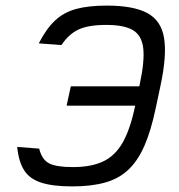

<svg xmlns="http://www.w3.org/2000/svg" viewBox="-20 -652 640 686"><path d="M238 14Q168.5 14 127 0.5Q85.5 -13 66 -44Q46.5 -75 41.5 -127L120 -121Q129.5 -82 155.2 -68.5Q181 -55 240 -55Q306.5 -55 349.2 -75.5Q392 -96 418.8 -143.5Q445.5 -191 462.5 -272L479.5 -352Q497 -433.5 491.8 -479.5Q486.5 -525.5 455 -544.2Q423.5 -563 360 -563Q295.5 -563 260.5 -546.5Q225.5 -530 199.5 -491L118.5 -497Q145.5 -549.5 176.8 -578.8Q208 -608 252 -620Q296 -632 362 -632Q457 -632 506.5 -605.2Q556 -578.5 566.2 -516.2Q576.5 -454 553.5 -346L536.5 -266Q519.5 -185 496 -131.2Q472.5 -77.5 438.5 -45.5Q404.5 -13.5 355.5 0.2Q306.5 14 238 14ZM218 -274.5 233 -343.5H528L513 -274.5Z"/></svg>

Font: Victor Mono Thin
Style: Italic
Weight: 100
Italic angle: -12°
Monospace: yes
Designer: Rune Bjørnerås
Version: Version 1.561;gftools[0.9.30]